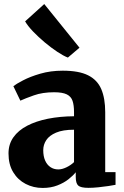

<svg xmlns="http://www.w3.org/2000/svg" viewBox="-20 -917 612 948"><path d="M190.5 11Q145 11 106.5 -9Q68 -29 45 -67Q22 -105 22 -159.5Q22 -205 46.2 -239.2Q70.5 -273.5 114.2 -296.2Q158 -319 217 -330.8Q276 -342.5 345.5 -343V-363Q345.5 -397.5 338.2 -419Q331 -440.5 309.8 -451Q288.5 -461.5 247 -461.5Q190 -461.5 147.2 -446.2Q104.5 -431 80.5 -420L46 -491.5Q59 -502 93.8 -520.2Q128.5 -538.5 179 -553.2Q229.5 -568 290 -568Q369.5 -568 415 -545.2Q460.5 -522.5 480 -477Q499.5 -431.5 499.5 -363V-67H550.5V-4.5Q539 -2 515.5 1.5Q492 5 465.2 7.8Q438.5 10.5 417 10.5Q378.5 10.5 366.2 -0.8Q354 -12 354 -43.5V-66.5Q341.5 -50.5 318.5 -32.2Q295.5 -14 263.2 -1.5Q231 11 190.5 11ZM268 -80.5Q286.5 -80.5 308.2 -91Q330 -101.5 345.5 -116.5V-276.5Q290.5 -276.5 257 -262.2Q223.5 -248 208.5 -225.2Q193.5 -202.5 193.5 -175.5Q193.5 -145.5 202.8 -124.5Q212 -103.5 228.8 -92Q245.5 -80.5 268 -80.5ZM314.5 -633Q293.5 -641 263.2 -661Q233 -681 201.2 -707.5Q169.5 -734 143.2 -761.5Q117 -789 104 -811.5L198.5 -897L372.5 -681.5L315.5 -633Z"/></svg>

Font: Merriweather 20pt Black
Style: Regular
Weight: 900
Version: Version 2.100